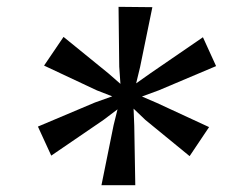

<svg xmlns="http://www.w3.org/2000/svg" viewBox="-20 -849 662 562"><path d="M91 -478.5 258 -549 308.5 -567 263.5 -584.5 109 -657 166 -741 297 -634.5 332.5 -603.5 329 -654 327 -829 426 -828 390 -652.5 378.5 -605 421 -635 574 -740 612.5 -655.5 444.5 -584.5 395.5 -566.5 438.5 -548 592 -477 535 -392 405.5 -498 371 -531 373 -481 376 -307H277L312.5 -482.5L324 -529L283 -498L130 -393.5Z"/></svg>

Font: Merriweather Medium
Style: Italic
Weight: 500
Italic angle: -7.8°
Version: Version 2.101